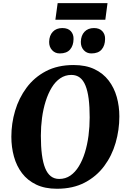

<svg xmlns="http://www.w3.org/2000/svg" viewBox="-20 -1154 780 1184"><path d="M331 10Q256.5 10 203 -15.8Q149.5 -41.5 115.8 -86Q82 -130.5 66 -188.5Q50 -246.5 50 -311Q50 -392.5 73.2 -471Q96.5 -549.5 143.8 -613.2Q191 -677 263.2 -715Q335.5 -753 434 -753Q509 -753 562.5 -727.5Q616 -702 650 -657.5Q684 -613 700 -556Q716 -499 716 -436Q716 -353 693 -273.2Q670 -193.5 622.5 -129.8Q575 -66 502.5 -28Q430 10 331 10ZM345 -50.5Q383.5 -50.5 413.8 -71.2Q444 -92 466.5 -129Q489 -166 503.8 -214Q518.5 -262 525.8 -317.2Q533 -372.5 533 -430Q533 -495.5 526.8 -544.5Q520.5 -593.5 507.2 -626.2Q494 -659 472.5 -675.5Q451 -692 420 -692Q382 -692 351.5 -671.2Q321 -650.5 298.8 -613.8Q276.5 -577 261.5 -529.2Q246.5 -481.5 239.2 -427.2Q232 -373 232 -317Q232 -250.5 238.5 -200.5Q245 -150.5 258.5 -117.2Q272 -84 293.5 -67.2Q315 -50.5 345 -50.5ZM348.5 -824.5Q319.5 -824.5 301 -845Q282.5 -865.5 283 -896Q284 -935.5 305.8 -958.2Q327.5 -981 364.5 -981Q399.5 -981 417 -961.5Q434.5 -942 433.5 -913Q433 -873 412.2 -848.8Q391.5 -824.5 348.5 -824.5ZM543.5 -824.5Q514.5 -824.5 496.2 -845Q478 -865.5 478.5 -896Q479.5 -935.5 501.2 -958.2Q523 -981 559.5 -981Q593.5 -981 611.2 -961.5Q629 -942 628 -913Q627.5 -873 606.8 -848.8Q586 -824.5 543.5 -824.5ZM335.5 -1134.5H643L629.5 -1032.5H321.5Z"/></svg>

Font: Merriweather Light 18pt Black
Style: Italic
Weight: 900
Italic angle: -7.8°
Version: Version 2.101